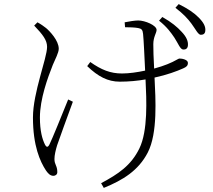

<svg xmlns="http://www.w3.org/2000/svg" viewBox="-20 -845 1040 938"><path d="M832 -661C851 -632 860 -604 875 -603C887 -602 897 -608 898 -623C900 -643 891 -665 867 -690C846 -713 819 -736 773 -762L757 -744C796 -713 815 -686 832 -661ZM915 -730C935 -703 948 -675 961 -675C973 -675 982 -680 983 -695C985 -715 975 -735 950 -760C927 -783 899 -802 853 -825L837 -807C877 -776 897 -754 915 -730ZM147 -720C189 -676 210 -649 210 -616C210 -561 141 -393 141 -271C141 -132 176 -56 204 -13C213 0 224 14 241 14C250 14 260 8 260 -4C260 -36 246 -40 246 -68C246 -87 252 -112 259 -135C269 -165 310 -277 336 -348L313 -359C284 -287 235 -166 222 -140C214 -124 207 -124 199 -140C187 -165 175 -204 175 -271C175 -361 213 -465 238 -528C250 -557 267 -587 267 -607C267 -647 223 -693 205 -708C193 -717 183 -725 163 -736ZM591 -712C611 -712 640 -711 655 -708C671 -705 677 -700 679 -679C682 -652 686 -563 689 -500C651 -492 611 -486 576 -486C519 -486 475 -504 421 -542L406 -522C459 -471 507 -446 565 -446C609 -446 652 -450 691 -457C696 -356 703 -206 661 -120C620 -36 558 5 474 50L487 73C580 35 656 -11 702 -100C751 -195 740 -362 735 -466C795 -479 844 -497 875 -511C891 -518 898 -524 898 -538C898 -553 871 -559 858 -559C849 -559 838 -547 797 -531C780 -524 758 -517 733 -510C730 -560 729 -605 729 -629C729 -665 745 -684 745 -699C745 -721 689 -745 655 -745C640 -745 607 -740 589 -736Z"/></svg>

Font: Noto Serif TC ExtraLight
Style: Regular
Weight: 200
Designer: Ryoko NISHIZUKA 西塚涼子 (kana & ideographs); Frank Grießhammer (Latin, Greek & Cyrillic); Wenlong ZHANG 张文龙 (bopomofo); San
Foundry: Adobe
Version: Version 2.001;hotconv 1.1.0;makeotfexe 2.6.0